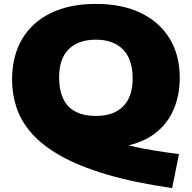

<svg xmlns="http://www.w3.org/2000/svg" viewBox="-20 -770 986 987"><path d="M865 197Q668.5 168.5 527.5 126.5Q386.5 84.5 292.2 31.2Q198 -22 143.2 -84.2Q88.5 -146.5 65.2 -216Q42 -285.5 42 -360Q42 -482.5 94 -569.8Q146 -657 242.5 -703.5Q339 -750 473 -750Q607 -750 703.5 -703.5Q800 -657 852 -571.8Q904 -486.5 904 -370Q904 -285.5 875.8 -214.8Q847.5 -144 789.2 -94.2Q731 -44.5 640.5 -22.5Q702 -8 766.8 2.8Q831.5 13.5 900 22ZM473 -174Q565.5 -174 613.8 -224Q662 -274 662 -366Q662 -464.5 612.5 -515.2Q563 -566 473 -566Q383 -566 333.5 -517.2Q284 -468.5 284 -374Q284 -272 331.8 -223Q379.5 -174 473 -174Z"/></svg>

Font: Encode Sans Expanded Expanded Black
Style: Regular
Weight: 900
Width: 7
Designer: Multiple Designers
Foundry: Impallari Type
Version: Version 3.000; ttfautohint (v1.8.3) -l 8 -r 50 -G 200 -x 14 